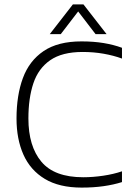

<svg xmlns="http://www.w3.org/2000/svg" viewBox="-20 -842 629 872"><path d="M206 -687 311 -822H359L464 -687H414L335 -790L256 -687ZM351 10Q249 10 183.5 -29.5Q118 -69 86.5 -139.5Q55 -210 55 -304Q55 -409 84 -487.5Q113 -566 178 -610Q243 -654 350 -654Q405 -654 450.5 -646.5Q496 -639 534 -625V-576Q496 -590 450.5 -598Q405 -606 355 -606Q262 -606 208 -568.5Q154 -531 131.5 -463.5Q109 -396 109 -304Q109 -178 168 -107.5Q227 -37 358 -37Q402 -37 449 -44Q496 -51 534 -64V-15Q496 -3 450.5 3.5Q405 10 351 10Z"/></svg>

Font: Kanit ExtraLight
Style: Regular
Weight: 275
Designer: Katatrad Team
Foundry: CadsonDemak
Version: Version 2.000; ttfautohint (v1.8.3)